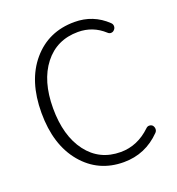

<svg xmlns="http://www.w3.org/2000/svg" viewBox="-136 -852 899 975"><g transform="rotate(-20 313.5 -364.5)"><path d="M368.2 12.7Q231.4 12.7 145.5 -89.8Q59.6 -192.4 59.6 -365.2Q59.6 -538.1 146.5 -640.1Q233.4 -742.2 374 -742.2Q475.6 -742.2 547.9 -672.9Q556.6 -665 556.6 -653.8Q556.6 -642.6 548.8 -634.8Q542 -627 531.7 -626.5Q521.5 -626 513.7 -633.8Q454.1 -688.5 374 -688.5Q258.8 -688.5 190.9 -601.6Q123 -514.6 123 -367.2Q123 -217.8 189.9 -129.4Q256.8 -41 371.1 -41Q461.9 -41 534.2 -110.4Q542 -118.2 552.2 -117.7Q562.5 -117.2 569.3 -110.4Q576.2 -101.6 576.2 -90.8Q576.2 -80.1 568.4 -72.3Q485.4 12.7 368.2 12.7Z"/></g></svg>

Font: irohamaru Light
Style: Regular
Weight: 200
Designer: [Source Han Sans]
Ryoko NISHIZUKA  (kana & ideographs); Paul D. Hunt (Latin, Greek & Cyrillic); Wenlong ZHANG  (bopomofo
Version: Version 1.01